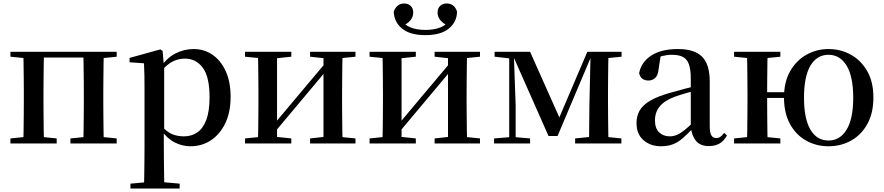

<svg xmlns="http://www.w3.org/2000/svg" viewBox="-20 -825 5084 1104"><path d="M113 0Q115 -25 115.5 -66.5Q116 -108 116.5 -153Q117 -198 117 -232V-296Q117 -330 116.5 -374.5Q116 -419 115.5 -461Q115 -503 113 -527H233Q232 -503 231.5 -461Q231 -419 230.5 -374.5Q230 -330 230 -296V-232Q230 -198 230.5 -153Q231 -108 231.5 -66.5Q232 -25 233 0ZM459 0Q460 -25 460.5 -66.5Q461 -108 461.5 -153Q462 -198 462 -232V-296Q462 -330 461.5 -374.5Q461 -419 460.5 -461Q460 -503 459 -527H577Q576 -503 575.5 -461Q575 -419 574.5 -374.5Q574 -330 574 -296V-232Q574 -198 574.5 -153Q575 -108 575.5 -66.5Q576 -25 577 0ZM40 0V-29L149 -40H198L306 -29V0ZM385 0V-29L494 -40H544L651 -29V0ZM40 -499V-527H173V-488H149ZM518 -488V-527H651V-499L544 -488ZM173 -494V-527H518V-494Z M730 259V231L840 221H902L1013 231V259ZM808 259Q809 221 809.5 179Q810 137 810.5 95.5Q811 54 811 19V-299Q811 -350 810.5 -387.5Q810 -425 808 -461L725 -467V-492L902 -541L915 -532L922 -450L924 -444V-77L922 -65V19Q922 53 922.5 94.5Q923 136 923.5 178.5Q924 221 925 259ZM1075 16Q1028 16 984.5 -6Q941 -28 904 -80H891L908 -101Q940 -66 970 -53.5Q1000 -41 1038 -41Q1080 -41 1113 -62.5Q1146 -84 1165.5 -134Q1185 -184 1185 -266Q1185 -383 1146 -435.5Q1107 -488 1043 -488Q1009 -488 976 -473Q943 -458 902 -411L889 -432H899Q937 -491 987.5 -517Q1038 -543 1093 -543Q1154 -543 1202 -510Q1250 -477 1278 -415.5Q1306 -354 1306 -268Q1306 -180 1275.5 -116.5Q1245 -53 1193 -18.5Q1141 16 1075 16Z M1389 0V-29L1497 -40H1552L1655 -29V0ZM1763 0V-29L1862 -40H1916L2024 -29V0ZM1462 0Q1464 -25 1464.5 -66.5Q1465 -108 1465.5 -153Q1466 -198 1466 -232V-296Q1466 -330 1465.5 -374.5Q1465 -419 1464.5 -461Q1464 -503 1462 -527H1573V0ZM1547 -50 1504 -73H1524L1690 -271L1865 -479L1907 -457H1888L1718 -254ZM1840 0V-527H1950Q1949 -503 1948.5 -461Q1948 -419 1947.5 -374.5Q1947 -330 1947 -296V-232Q1947 -198 1947.5 -153Q1948 -108 1948.5 -66.5Q1949 -25 1950 0ZM1389 -499V-527H1655V-499L1552 -488H1498ZM1763 -499V-527H2024V-499L1916 -488H1862Z M2426 -623Q2337 -623 2291.5 -661Q2246 -699 2244 -758Q2252 -781 2267.5 -793Q2283 -805 2304 -805Q2327 -805 2341.5 -791Q2356 -777 2356 -753Q2356 -728 2340 -708.5Q2324 -689 2297 -677L2280 -712Q2308 -680 2343 -666.5Q2378 -653 2426 -653Q2475 -653 2510 -666.5Q2545 -680 2572 -712L2556 -677Q2529 -689 2512.5 -708.5Q2496 -728 2496 -753Q2496 -777 2510.5 -791Q2525 -805 2549 -805Q2571 -805 2586 -793Q2601 -781 2608 -758Q2607 -699 2561 -661Q2515 -623 2426 -623ZM2105 0V-29L2213 -40H2268L2371 -29V0ZM2479 0V-29L2578 -40H2632L2740 -29V0ZM2178 0Q2180 -25 2180.5 -66.5Q2181 -108 2181.5 -153Q2182 -198 2182 -232V-296Q2182 -330 2181.5 -374.5Q2181 -419 2180.5 -461Q2180 -503 2178 -527H2289V0ZM2263 -50 2220 -73H2240L2406 -271L2581 -479L2623 -457H2604L2434 -254ZM2556 0V-527H2666Q2665 -503 2664.5 -461Q2664 -419 2663.5 -374.5Q2663 -330 2663 -296V-232Q2663 -198 2663.5 -153Q2664 -108 2664.5 -66.5Q2665 -25 2666 0ZM2105 -499V-527H2371V-499L2268 -488H2214ZM2479 -499V-527H2740V-499L2632 -488H2578Z M3134 -43 2929 -506H2921V-527H3028L3207 -126H3186L3357 -527H3390V-507H3382L3186 -43ZM3367 0 3369 -219 3376 -527H3479Q3478 -503 3477.5 -461Q3477 -419 3476.5 -374.5Q3476 -330 3476 -296V-232Q3476 -198 3476.5 -153Q3477 -108 3477.5 -66.5Q3478 -25 3479 0ZM2821 0V-29L2918 -37H2935L3028 -29V0ZM3287 0V-29L3395 -40H3445L3553 -29V0ZM2824 -499V-527H2932V-488H2920ZM2908 0V-527H2934L2945 -221V0ZM3419 -488V-527H3554V-499L3446 -488Z M3781 16Q3720 16 3680 -19Q3640 -54 3640 -117Q3640 -158 3658 -189.5Q3676 -221 3718.5 -246Q3761 -271 3832 -291Q3873 -303 3921 -315.5Q3969 -328 4009 -337V-312Q3969 -302 3928.5 -290.5Q3888 -279 3858 -268Q3800 -246 3773 -212.5Q3746 -179 3746 -133Q3746 -87 3770 -64Q3794 -41 3832 -41Q3851 -41 3871 -49Q3891 -57 3917 -77.5Q3943 -98 3978 -135L3991 -84H3961Q3931 -52 3905 -29.5Q3879 -7 3849.5 4.5Q3820 16 3781 16ZM4055 15Q4007 15 3982 -15Q3957 -45 3952 -96V-99V-372Q3952 -426 3941 -456Q3930 -486 3906 -498Q3882 -510 3843 -510Q3816 -510 3788 -503Q3760 -496 3725 -480L3779 -506L3767 -428Q3764 -392 3747.5 -377Q3731 -362 3709 -362Q3665 -362 3655 -404Q3667 -468 3724.5 -505.5Q3782 -543 3878 -543Q3973 -543 4017 -499Q4061 -455 4061 -356V-100Q4061 -60 4071 -45.5Q4081 -31 4099 -31Q4111 -31 4121 -37.5Q4131 -44 4144 -61L4160 -46Q4143 -15 4117.5 0Q4092 15 4055 15Z M4201 0V-29L4310 -40H4359L4467 -29V0ZM4201 -499V-527H4467V-499L4359 -488H4310ZM4274 0Q4276 -25 4276.5 -66.5Q4277 -108 4277.5 -153Q4278 -198 4278 -232V-296Q4278 -330 4277.5 -374.5Q4277 -419 4276.5 -461Q4276 -503 4274 -527H4394Q4393 -503 4392.5 -461Q4392 -419 4391.5 -372.5Q4391 -326 4391 -289V-266Q4391 -215 4391.5 -163Q4392 -111 4392.5 -68Q4393 -25 4394 0ZM4333 -262V-295H4552V-262ZM4744 16Q4673 16 4614.5 -17Q4556 -50 4522 -113Q4488 -176 4488 -265Q4488 -354 4523.5 -416Q4559 -478 4617.5 -510.5Q4676 -543 4744 -543Q4813 -543 4871.5 -511Q4930 -479 4966 -417Q5002 -355 5002 -265Q5002 -175 4967.5 -112.5Q4933 -50 4874.5 -17Q4816 16 4744 16ZM4744 -17Q4810 -17 4848 -79.5Q4886 -142 4886 -263Q4886 -385 4848 -447.5Q4810 -510 4744 -510Q4677 -510 4640 -447.5Q4603 -385 4603 -263Q4603 -142 4640 -79.5Q4677 -17 4744 -17Z"/></svg>

Font: Noto Serif KR SemiBold
Style: Regular
Weight: 600
Designer: Ryoko NISHIZUKA 西塚涼子 (kana & ideographs); Frank Grießhammer (Latin, Greek & Cyrillic); Wenlong ZHANG 张文龙 (bopomofo); San
Foundry: Adobe
Version: Version 2.003-H1;hotconv 1.1.1;makeotfexe 2.6.0